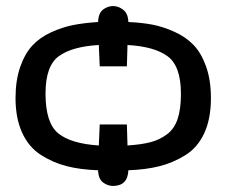

<svg xmlns="http://www.w3.org/2000/svg" viewBox="-20 -552 743 628"><path d="M30.8 -231Q30.8 -289.1 45.9 -332.5Q61 -376 85.4 -402.6Q109.9 -429.2 146.5 -446Q183.1 -462.9 219 -470Q254.9 -477.1 300.8 -480Q301.8 -508.8 316.9 -520.5Q332 -532.2 350.1 -532.2Q367.2 -532.2 383.1 -520Q398.9 -507.8 399.9 -480Q443.8 -478 478.5 -471.4Q513.2 -464.8 550.5 -448Q587.9 -431.2 613 -405Q638.2 -378.9 654.1 -334.5Q669.9 -290 669.9 -231Q669.9 -163.1 647.9 -116Q626 -68.8 585.4 -43.9Q544.9 -19 500.5 -8.1Q456.1 2.9 399.9 4.9Q397.9 55.7 350.1 56.2Q332 56.2 316.9 44.7Q301.8 33.2 300.8 4.9Q241.7 2.9 196.3 -9Q150.9 -21 112.1 -46.4Q73.2 -71.8 52 -118.9Q30.8 -166 30.8 -231ZM128.9 -246.1Q128.9 -149.9 170.4 -116Q211.9 -82 303.2 -76.2L306.2 -145H395L397 -76.2Q441.9 -79.1 471.4 -86.7Q501 -94.2 525.4 -112.1Q549.8 -129.9 560.8 -162.4Q571.8 -194.8 571.8 -245.1Q571.8 -335.9 528.3 -367.9Q484.9 -399.9 397 -404.8L395 -335H306.2L303.2 -404.8Q216.3 -399.9 172.6 -368.4Q128.9 -336.9 128.9 -246.1Z"/></svg>

Font: CMU Concrete
Style: Bold
Weight: 700
Version: Version 0.7.0